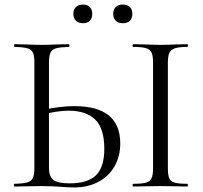

<svg xmlns="http://www.w3.org/2000/svg" viewBox="-20 -819 891 843"><path d="M244 1Q230 0 208.5 -1Q187 -2 161 -2L95 -1Q76 0 43 0Q41 0 41 -6Q41 -12 43 -12Q82 -13 99.5 -18Q117 -23 124 -37Q131 -51 131 -81V-544Q131 -574 124.5 -588Q118 -602 100.5 -607Q83 -612 45 -613Q42 -613 42 -619Q42 -625 45 -625L93 -624Q133 -622 161 -622Q190 -622 234 -624L282 -625Q285 -625 285 -619Q285 -613 282 -613Q244 -612 226 -607Q208 -602 201.5 -587.5Q195 -573 195 -542V-81Q195 -46 213 -30Q231 -14 286 -14Q367 -14 402.5 -50.5Q438 -87 438 -165Q438 -255 398 -294Q358 -333 282 -333Q231 -333 168 -316L166 -336Q243 -353 307 -353Q508 -353 508 -189Q508 -132 482.5 -88Q457 -44 411 -20Q365 4 306 4Q280 4 244 1ZM803 -12Q805 -12 805 -6Q805 0 803 0Q772 0 754 -1L684 -2L615 -1Q597 0 565 0Q562 0 562 -6Q562 -12 565 -12Q603 -12 621 -17Q639 -22 645.5 -36.5Q652 -51 652 -81V-544Q652 -574 645.5 -588Q639 -602 621 -607.5Q603 -613 565 -613Q562 -613 562 -619Q562 -625 565 -625L615 -624Q659 -622 684 -622Q711 -622 755 -624L803 -625Q805 -625 805 -619Q805 -613 803 -613Q766 -613 748 -607Q730 -601 723.5 -586.5Q717 -572 717 -542V-81Q717 -51 723 -36.5Q729 -22 747 -17Q765 -12 803 -12ZM302 -758Q302 -777 313.5 -788Q325 -799 345 -799Q364 -799 374.5 -788Q385 -777 385 -758Q385 -739 374.5 -728Q364 -717 345 -717Q325 -717 313.5 -728Q302 -739 302 -758ZM477 -758Q477 -777 488 -788Q499 -799 519 -799Q539 -799 550 -788.5Q561 -778 561 -758Q561 -738 550 -727.5Q539 -717 519 -717Q499 -717 488 -728Q477 -739 477 -758Z"/></svg>

Font: Cormorant SC
Style: Regular
Weight: 400
Designer: Christian Thalmann (Catharsis Fonts)
Foundry: Catharsis Fonts
Version: Version 4.000